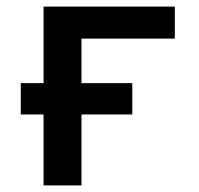

<svg xmlns="http://www.w3.org/2000/svg" viewBox="-20 -562 603 582"><path d="M112 0V-215H43V-310H112V-542H510V-445H227V-310H381V-215H227V0Z"/></svg>

Font: Noto Sans Mono SemiCondensed SemiBold
Style: Regular
Weight: 600
Width: 4
Designer: Monotype Design Team
Foundry: Monotype Imaging Inc.
Version: Version 2.014; ttfautohint (v1.8.4.7-5d5b)